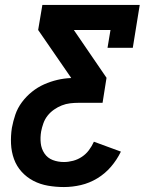

<svg xmlns="http://www.w3.org/2000/svg" viewBox="-20 -550 640 775"><path d="M238 205Q205 205 173.5 199.5Q142 194 115 180Q88 166 67.5 143.5Q47 121 36.5 92Q26 63 24.5 30.5Q23 -2 28 -34Q33 -61 42 -87.5Q51 -114 68.5 -137.5Q86 -161 109 -179.5Q132 -198 158 -209.5Q184 -221 211.5 -227.5Q239 -234 267 -235V-236L134 -429L151 -530H544L516 -357H414L426 -429H278L410 -236L394 -135H297Q280 -135 263 -133Q246 -131 229.5 -124.5Q213 -118 198 -107.5Q183 -97 172 -83Q161 -69 155 -52Q149 -35 146 -19Q142 5 144.5 28Q147 51 159.5 69.5Q172 88 193 96Q214 104 238 104Q256 104 275 99Q294 94 310.5 83Q327 72 339 56Q351 40 359 22L468 62Q452 95 428 123Q404 151 372.5 170Q341 189 306.5 197Q272 205 238 205Z"/></svg>

Font: Iosevka Slab Extended
Style: Bold Italic
Weight: 700
Width: 7
Italic angle: -9°
Monospace: yes
Designer: Belleve Invis
Foundry: Belleve Invis
Version: Version 11.1.0; ttfautohint (v1.8.3)